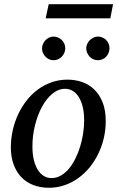

<svg xmlns="http://www.w3.org/2000/svg" viewBox="-20 -867 549 899"><path d="M374 -304.2Q374 -339.8 367.2 -367.2Q360.4 -394.5 348.6 -413.1Q336.9 -431.6 320.6 -441.4Q304.2 -451.2 285.2 -451.2Q252.4 -451.2 224.4 -427.5Q196.3 -403.8 175.8 -365.5Q155.3 -327.1 143.6 -279.1Q131.8 -231 131.8 -182.1Q131.8 -145 138.7 -117.2Q145.5 -89.4 157.7 -70.6Q169.9 -51.8 186 -42.5Q202.1 -33.2 221.2 -33.2Q244.6 -33.2 265.4 -45.2Q286.1 -57.1 303 -77.4Q319.8 -97.7 333 -124.5Q346.2 -151.4 355.5 -181.4Q364.7 -211.4 369.4 -243.2Q374 -274.9 374 -304.2ZM475.1 -299.8Q475.1 -259.3 466.1 -220.5Q457 -181.6 440.2 -147Q423.3 -112.3 399.7 -83.3Q376 -54.2 346.4 -33Q316.9 -11.7 282.2 0.2Q247.6 12.2 209 12.2Q168 12.2 134.8 -1Q101.6 -14.2 78.6 -38.8Q55.7 -63.5 43.2 -98.4Q30.8 -133.3 30.8 -176.8Q30.8 -217.3 39.6 -256.6Q48.3 -295.9 64.7 -331.1Q81.1 -366.2 104.5 -396.2Q127.9 -426.3 157.5 -448Q187 -469.7 221.9 -481.9Q256.8 -494.1 295.9 -494.1Q332 -494.1 364.5 -482.9Q397 -471.7 421.6 -447.8Q446.3 -423.8 460.7 -387.2Q475.1 -350.6 475.1 -299.8ZM285.6 -641.1Q285.6 -629.9 281.2 -619.6Q276.9 -609.4 269.3 -601.6Q261.7 -593.8 251.7 -589.4Q241.7 -585 230.5 -585Q219.7 -585 210 -589.4Q200.2 -593.8 192.9 -601.6Q185.5 -609.4 181.2 -619.1Q176.8 -628.9 176.8 -640.1Q176.8 -650.9 181.2 -660.9Q185.5 -670.9 192.9 -678.7Q200.2 -686.5 210 -691.2Q219.7 -695.8 230.5 -695.8Q241.7 -695.8 251.7 -691.4Q261.7 -687 269.3 -679.7Q276.9 -672.4 281.2 -662.4Q285.6 -652.3 285.6 -641.1ZM492.7 -641.1Q492.7 -629.9 488.5 -619.6Q484.4 -609.4 477.1 -601.6Q469.7 -593.8 459.7 -589.4Q449.7 -585 438.5 -585Q427.2 -585 417.2 -589.4Q407.2 -593.8 399.9 -601.6Q392.6 -609.4 388.2 -619.6Q383.8 -629.9 383.8 -641.1Q383.8 -651.4 388.4 -661.4Q393.1 -671.4 400.6 -679Q408.2 -686.5 418.2 -691.2Q428.2 -695.8 438.5 -695.8Q449.7 -695.8 459.7 -691.4Q469.7 -687 477.1 -679.7Q484.4 -672.4 488.5 -662.4Q492.7 -652.3 492.7 -641.1ZM496.6 -781.2H193.8L208 -847.2H509.3Z"/></svg>

Font: Charis SIL Phon
Style: Italic
Weight: 400
Italic angle: -11°
Foundry: SIL International
Version: Version 5.000